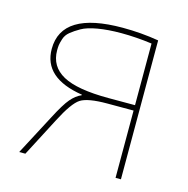

<svg xmlns="http://www.w3.org/2000/svg" viewBox="-84 -608 673 689"><g transform="rotate(15 252.5 -263.5)"><path d="M210 -257Q63 -280 63 -388Q63 -527 290 -527Q358 -527 424 -516V0H404V-250H306Q234 -250 207.5 -233Q181 -216 144 -144L69 0H46L125 -150Q153 -204 171 -225Q189 -246 210 -255ZM404 -270V-499Q345 -507 290 -507Q241 -507 203 -500.5Q165 -494 144 -482Q123 -470 109 -458.5Q95 -447 90 -431Q85 -415 84 -407Q83 -399 83 -388Q83 -328 136 -299Q189 -270 306 -270Z"/></g></svg>

Font: Mplus 1p Thin
Style: Regular
Weight: 250
Version: Version 1.061